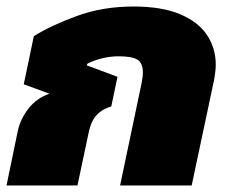

<svg xmlns="http://www.w3.org/2000/svg" viewBox="-43 -570 705 590"><path d="M-23 0 12 -169Q20 -205 45 -237Q70 -269 109 -282L30 -311L61 -459Q116 -493 195 -521.5Q274 -550 367 -550Q454 -550 510 -526.5Q566 -503 593 -462.5Q620 -422 620 -371Q620 -360 618.5 -348.5Q617 -337 615 -325L546 0H326L392 -314Q394 -324 395 -332.5Q396 -341 396 -348Q396 -376 379.5 -386.5Q363 -397 322 -397Q295 -397 269.5 -390.5Q244 -384 225 -374L224 -369L318 -334L299 -243Q271 -235 254 -216.5Q237 -198 230 -165L195 0Z"/></svg>

Font: Kanit ExtraBold
Style: Italic
Weight: 800
Italic angle: -12°
Designer: Katatrad Team
Foundry: CadsonDemak
Version: Version 2.000; ttfautohint (v1.8.3)